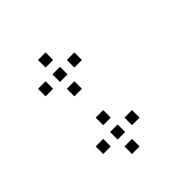

<svg xmlns="http://www.w3.org/2000/svg" viewBox="-171 -721 942 942"><g transform="rotate(-45 300.0 -250.0)"><path d="M224.8 -576.2Q223.8 -576.2 223.8 -576.2Q223.8 -576.2 223.8 -575.2V-524.8Q223.8 -523.8 223.8 -523.8Q223.8 -523.8 224.8 -523.8H275.2Q276.2 -523.8 276.2 -523.8Q276.2 -523.8 276.2 -524.8V-575.2Q276.2 -576.2 276.2 -576.2Q276.2 -576.2 275.2 -576.2ZM124.8 -476.2Q123.8 -476.2 123.8 -476.2Q123.8 -476.2 123.8 -475.2V-424.8Q123.8 -423.8 123.8 -423.8Q123.8 -423.8 124.8 -423.8H175.2Q176.2 -423.8 176.2 -423.8Q176.2 -423.8 176.2 -424.8V-475.2Q176.2 -476.2 176.2 -476.2Q176.2 -476.2 175.2 -476.2ZM224.8 -476.2Q223.8 -476.2 223.8 -476.2Q223.8 -476.2 223.8 -475.2V-424.8Q223.8 -423.8 223.8 -423.8Q223.8 -423.8 224.8 -423.8H275.2Q276.2 -423.8 276.2 -423.8Q276.2 -423.8 276.2 -424.8V-475.2Q276.2 -476.2 276.2 -476.2Q276.2 -476.2 275.2 -476.2ZM324.8 -476.2Q323.8 -476.2 323.8 -476.2Q323.8 -476.2 323.8 -475.2V-424.8Q323.8 -423.8 323.8 -423.8Q323.8 -423.8 324.8 -423.8H375.2Q376.2 -423.8 376.2 -423.8Q376.2 -423.8 376.2 -424.8V-475.2Q376.2 -476.2 376.2 -476.2Q376.2 -476.2 375.2 -476.2ZM224.8 -376.2Q223.8 -376.2 223.8 -376.2Q223.8 -376.2 223.8 -375.2V-324.8Q223.8 -323.8 223.8 -323.8Q223.8 -323.8 224.8 -323.8H275.2Q276.2 -323.8 276.2 -323.8Q276.2 -323.8 276.2 -324.8V-375.2Q276.2 -376.2 276.2 -376.2Q276.2 -376.2 275.2 -376.2ZM224.8 -176.2Q223.8 -176.2 223.8 -176.2Q223.8 -176.2 223.8 -175.2V-124.8Q223.8 -123.8 223.8 -123.8Q223.8 -123.8 224.8 -123.8H275.2Q276.2 -123.8 276.2 -123.8Q276.2 -123.8 276.2 -124.8V-175.2Q276.2 -176.2 276.2 -176.2Q276.2 -176.2 275.2 -176.2ZM124.8 -76.2Q123.8 -76.2 123.8 -76.2Q123.8 -76.2 123.8 -75.2V-24.8Q123.8 -23.8 123.8 -23.8Q123.8 -23.8 124.8 -23.8H175.2Q176.2 -23.8 176.2 -23.8Q176.2 -23.8 176.2 -24.8V-75.2Q176.2 -76.2 176.2 -76.2Q176.2 -76.2 175.2 -76.2ZM224.8 -76.2Q223.8 -76.2 223.8 -76.2Q223.8 -76.2 223.8 -75.2V-24.8Q223.8 -23.8 223.8 -23.8Q223.8 -23.8 224.8 -23.8H275.2Q276.2 -23.8 276.2 -23.8Q276.2 -23.8 276.2 -24.8V-75.2Q276.2 -76.2 276.2 -76.2Q276.2 -76.2 275.2 -76.2ZM324.8 -76.2Q323.8 -76.2 323.8 -76.2Q323.8 -76.2 323.8 -75.2V-24.8Q323.8 -23.8 323.8 -23.8Q323.8 -23.8 324.8 -23.8H375.2Q376.2 -23.8 376.2 -23.8Q376.2 -23.8 376.2 -24.8V-75.2Q376.2 -76.2 376.2 -76.2Q376.2 -76.2 375.2 -76.2ZM224.8 23.8Q223.8 23.8 223.8 23.8Q223.8 23.8 223.8 24.8V75.2Q223.8 76.2 223.8 76.2Q223.8 76.2 224.8 76.2H275.2Q276.2 76.2 276.2 76.2Q276.2 76.2 276.2 75.2V24.8Q276.2 23.8 276.2 23.8Q276.2 23.8 275.2 23.8Z"/></g></svg>

Font: Doto Black
Style: Regular
Weight: 900
Monospace: yes
Version: Version 1.000